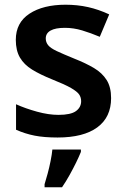

<svg xmlns="http://www.w3.org/2000/svg" viewBox="-20 -573 531 814"><path d="M451 -157Q451 -76 392.5 -33Q334 10 224 10Q167 10 126.5 2Q86 -6 48 -23V-131Q88 -113 137 -99.5Q186 -86 228 -86Q280 -86 302 -102Q324 -118 324 -144Q324 -160 315.5 -172.5Q307 -185 281 -200Q255 -215 202 -236Q150 -257 116 -278Q82 -299 64.5 -329Q47 -359 47 -404Q47 -477 105 -515Q163 -553 258 -553Q308 -553 353 -543Q398 -533 443 -512L403 -417Q365 -433 328.5 -444Q292 -455 255 -455Q215 -455 194.5 -443.5Q174 -432 174 -410Q174 -394 184 -381.5Q194 -369 220.5 -356.5Q247 -344 296 -324Q344 -305 378.5 -284.5Q413 -264 432 -234Q451 -204 451 -157ZM323 71Q315 91 302.5 116.5Q290 142 275 169Q260 196 243 221H169V208Q175 189 182 163Q189 137 194.5 109.5Q200 82 202 61H323Z"/></svg>

Font: Noto Sans Kawi SemiBold
Style: Regular
Weight: 600
Designer: Fadhl Haqq
Version: Version 1.000